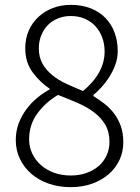

<svg xmlns="http://www.w3.org/2000/svg" viewBox="-20 -758 575 791"><path d="M271 13Q222 13 180.5 -1.5Q139 -16 109 -42Q79 -68 62 -103.5Q45 -139 45 -181Q45 -219 57.5 -251Q70 -283 89.5 -309Q109 -335 134 -355.5Q159 -376 184 -389V-393Q145 -419 114.5 -460Q84 -501 84 -559Q84 -599 98.5 -632Q113 -665 138.5 -688.5Q164 -712 198 -725Q232 -738 272 -738Q317 -738 353 -724Q389 -710 414 -684.5Q439 -659 452 -624Q465 -589 465 -548Q465 -518 455 -491Q445 -464 430 -440.5Q415 -417 397.5 -398Q380 -379 365 -367V-362Q388 -348 410.5 -330.5Q433 -313 450 -290.5Q467 -268 477.5 -239Q488 -210 488 -172Q488 -133 472.5 -99.5Q457 -66 428.5 -41Q400 -16 360 -1.5Q320 13 271 13ZM322 -383Q411 -457 411 -546Q411 -576 401.5 -602.5Q392 -629 374 -649Q356 -669 330 -680.5Q304 -692 271 -692Q243 -692 218.5 -682Q194 -672 177 -654.5Q160 -637 150 -612.5Q140 -588 140 -559Q140 -522 155.5 -495Q171 -468 196.5 -447.5Q222 -427 255 -412Q288 -397 322 -383ZM271 -35Q307 -35 336.5 -45.5Q366 -56 387 -74.5Q408 -93 419.5 -118.5Q431 -144 431 -173Q431 -215 413.5 -244.5Q396 -274 366.5 -296Q337 -318 298.5 -334.5Q260 -351 219 -367Q167 -336 133.5 -290Q100 -244 100 -184Q100 -152 113 -125Q126 -98 148.5 -78Q171 -58 202.5 -46.5Q234 -35 271 -35Z"/></svg>

Font: Kinto Sans Light
Style: Regular
Weight: 300
Designer: Authors: Ryoko NISHIZUKA  (kana & ideographs); Paul D. Hunt (Latin, Greek & Cyrillic); Wenlong ZHANG  (bopomofo); Sandol
Foundry: Adobe Systems Incorporated, ookami Inc.
Version: Version 0.001